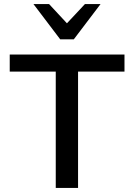

<svg xmlns="http://www.w3.org/2000/svg" viewBox="-20 -927 661 947"><path d="M255 0V-658H365V0ZM28 -574V-658H594V-574ZM277 -733 295 -796 399 -907H476L344 -733ZM277 -733 145 -907H222L327 -794L344 -733Z"/></svg>

Font: Ysabeau SemiBold
Style: Regular
Weight: 600
Designer: Christian Thalmann (Catharsis Fonts)
Version: Version 2.000;gftools[0.9.27.dev2+g8671c4b]